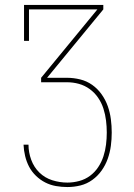

<svg xmlns="http://www.w3.org/2000/svg" viewBox="-20 -755 540 775"><path d="M252 0Q229 0 206 -4Q183 -8 162.5 -18.5Q142 -29 125 -45.5Q108 -62 97.5 -82Q87 -102 81.5 -125Q76 -148 75 -171H95Q95 -140 106 -110Q117 -80 139 -58.5Q161 -37 191 -27.5Q221 -18 252 -18Q276 -18 300 -24.5Q324 -31 343.5 -45.5Q363 -60 376.5 -80.5Q390 -101 397.5 -124Q405 -147 408 -171.5Q411 -196 411 -220Q411 -244 408 -268.5Q405 -293 397.5 -316.5Q390 -340 376 -360.5Q362 -381 342 -395.5Q322 -410 298.5 -416.5Q275 -423 250 -423H146V-441L373 -717H97V-590H77V-735H397V-717L170 -441H250Q277 -441 303.5 -434.5Q330 -428 352 -412.5Q374 -397 390 -374.5Q406 -352 415 -326.5Q424 -301 427.5 -274Q431 -247 431 -220Q431 -193 427.5 -166.5Q424 -140 415 -114.5Q406 -89 390.5 -67Q375 -45 353 -29Q331 -13 305 -6.5Q279 0 252 0Z"/></svg>

Font: Iosevka Curly Slab Thin
Style: Regular
Weight: 100
Monospace: yes
Designer: Belleve Invis
Foundry: Belleve Invis
Version: Version 22.1.2; ttfautohint (v1.8.4)